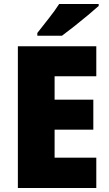

<svg xmlns="http://www.w3.org/2000/svg" viewBox="-20 -947 550 967"><path d="M465 0H70V-714H465V-563H255V-445H450V-294H255V-153H465ZM477 -917Q457 -899 423.5 -871Q390 -843 354 -814.5Q318 -786 292 -767H168V-781Q193 -813 225 -853.5Q257 -894 278 -927H477Z"/></svg>

Font: Noto Sans Lao SemiCondensed Black
Style: Regular
Weight: 900
Width: 4
Designer: Monotype Design Team
Foundry: Monotype Imaging Inc.
Version: Version 2.003; ttfautohint (v1.8.4.7-5d5b)